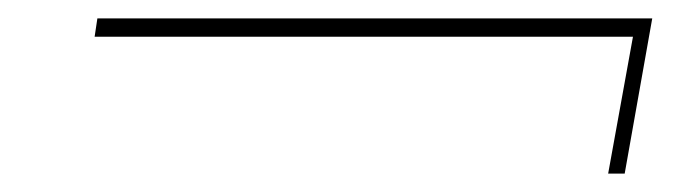

<svg xmlns="http://www.w3.org/2000/svg" viewBox="-20 -444 748 209"><path d="M83 -404H669L642 -255H660L690 -424H86Z"/></svg>

Font: Poppins Devanagari Thin
Style: Italic
Weight: 100
Italic angle: -10°
Designer: Ninad Kale (Devanagari), Jonny Pinhorn (Latin)
Foundry: Indian Type Foundry
Version: 4.005